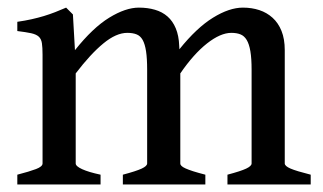

<svg xmlns="http://www.w3.org/2000/svg" viewBox="-20 -489 857 509"><path d="M583 0V-25.9Q618.2 -35.2 632.6 -42Q647 -48.8 647 -55.7V-304.2Q647 -334 643.8 -353Q640.6 -372.1 634 -383.1Q627.4 -394 617.4 -397.9Q607.4 -401.9 593.3 -401.9Q564.5 -401.9 528.8 -373.8Q493.2 -345.7 458 -294.4V-55.7Q458 -52.2 461.2 -49.1Q464.4 -45.9 471.9 -42.5Q479.5 -39.1 492.4 -34.9Q505.4 -30.8 524.4 -25.9V0H305.7V-25.9Q340.8 -35.2 355.5 -42Q370.1 -48.8 370.1 -55.7V-304.2Q370.1 -334 367.2 -353Q364.3 -372.1 358.2 -383.1Q352.1 -394 342 -397.9Q332 -401.9 317.4 -401.9Q288.1 -401.9 254.2 -374Q220.2 -346.2 180.7 -294.4V-55.7Q180.7 -48.3 197.8 -40.5Q214.8 -32.7 246.6 -25.9V0H25.9V-25.9Q58.1 -34.2 75.4 -40.8Q92.8 -47.4 92.8 -55.7V-343.8Q92.8 -363.3 91.1 -374.5Q89.4 -385.7 82.8 -391.8Q76.2 -397.9 62.7 -400.9Q49.3 -403.8 25.9 -406.7V-431.2Q46.4 -434.1 63.7 -438Q81.1 -441.9 96.4 -446.5Q111.8 -451.2 126.2 -456.8Q140.6 -462.4 155.3 -468.8L173.3 -450.7L178.7 -356Q226.1 -415.5 269.5 -442.1Q313 -468.8 348.1 -468.8Q371.6 -468.8 390.9 -463.1Q410.2 -457.5 424.1 -445.3Q438 -433.1 446 -413.8Q454.1 -394.5 455.1 -367.7L455.6 -358.4Q501.5 -415.5 544.7 -442.1Q587.9 -468.8 624 -468.8Q647.5 -468.8 667.5 -462.2Q687.5 -455.6 702.6 -441.9Q717.8 -428.2 726.3 -407Q734.9 -385.7 734.9 -356V-55.7Q734.9 -48.8 750 -42.2Q765.1 -35.6 803.7 -25.9V0Z"/></svg>

Font: Gentium Book Basic
Style: Regular
Weight: 400
Designer: J. Victor Gaultney and Annie Olsen
Foundry: SIL International
Version: Version 1.102; 2013; Maintenance release